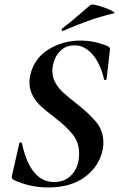

<svg xmlns="http://www.w3.org/2000/svg" viewBox="-20 -815 525 847"><path d="M39 -22Q29 -29 33 -41L65 -182Q65 -187 70.5 -187Q76 -187 77 -182Q114 -12 219 -12Q268 -12 298.5 -46.5Q329 -81 329 -138Q329 -186 301.5 -221Q274 -256 222 -296Q184 -325 162 -345Q140 -365 125 -392Q110 -419 110 -452Q110 -466 113 -481Q129 -556 192.5 -596Q256 -636 336 -636Q395 -636 454 -612Q468 -605 465 -595L450 -465Q449 -462 444.5 -462Q440 -462 439 -465Q423 -535 388 -575Q353 -615 309 -615Q275 -615 253 -596.5Q231 -578 221 -552.5Q211 -527 211 -503Q211 -473 225 -449Q239 -425 258 -407.5Q277 -390 315 -360Q374 -314 405 -276Q436 -238 436 -186Q436 -169 434 -160Q420 -84 357 -36Q294 12 192 12Q111 12 39 -22ZM257 -678Q253 -678 252 -682.5Q251 -687 254 -689Q284 -711 338 -758Q377 -791 379 -793Q385 -798 415.5 -789.5Q446 -781 469.5 -769.5Q493 -758 481 -756Q419 -741 367.5 -722.5Q316 -704 259 -679Z"/></svg>

Font: Cormorant Garamond
Style: Bold Italic
Weight: 700
Italic angle: -10°
Designer: Christian Thalmann (Catharsis Fonts)
Foundry: Catharsis Fonts
Version: Version 4.000